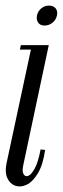

<svg xmlns="http://www.w3.org/2000/svg" viewBox="-31 -655 223 681"><path d="M82 -495H142L51.1 -67.2Q46.9 -48 52.6 -37.6Q58.2 -27.2 69.2 -31.3Q80.1 -35.4 92.3 -57.6Q104.5 -79.8 113 -125L129 -123.2Q121.4 -69.9 103 -39.8Q84.6 -9.6 63.1 0.4Q41.5 10.4 22.8 3.6Q4.1 -3.1 -5.1 -23.5Q-14.2 -43.9 -8.1 -74.6ZM39.6 -479 43 -495H92L88.6 -479ZM100.1 -600.2Q103.6 -615.5 115.4 -625.3Q127.2 -635.1 142.5 -635.1Q158.4 -635.1 166.4 -625.3Q174.4 -615.5 170.9 -600.2Q168 -585 155.4 -574.7Q142.8 -564.4 126.9 -564.4Q111.6 -564.4 104.4 -574.7Q97.2 -585 100.1 -600.2Z"/></svg>

Font: Emberly Black
Style: Italic
Weight: 900
Italic angle: -12°
Designer: Rajesh Rajput
Foundry: Rajesh Rajput
Version: Version 1.000